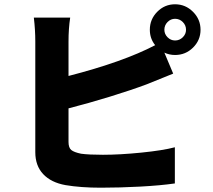

<svg xmlns="http://www.w3.org/2000/svg" viewBox="-20 -824 996 897"><path d="M144.9 -630Q144.9 -684.7 138.1 -741.8H307.9Q300.1 -690 300.1 -630V-469.1Q556.5 -535.2 704.9 -612.9Q680 -643.8 680 -685Q680 -734 714.7 -769Q749.3 -804 797.9 -804Q846.6 -804 881.7 -768.8Q916.9 -733.7 916.9 -685Q916.9 -636.4 881.9 -601.7Q846.9 -567.1 797.9 -567.1Q771 -567.1 747.9 -578.1L789.1 -480.1Q681.1 -436.1 665.1 -430Q595.2 -403.8 493.8 -372.5Q392.4 -341.3 300.1 -317.8V-160.9Q300.1 -133.9 313 -123.2Q326 -112.6 359 -105.8Q394.9 -100.9 460.9 -100.9Q539.4 -100.9 640.1 -111Q740.8 -121.1 796.9 -136V33Q730.8 42.6 634.6 47.8Q538.4 52.9 451 52.9Q357.2 52.9 285.9 40.8Q218.8 28.8 181.8 -10.5Q144.9 -49.7 144.9 -112.9ZM797.9 -736.2Q777.7 -736.2 762.8 -721.1Q747.9 -706 747.9 -685Q747.9 -664.8 762.8 -649.9Q777.7 -634.9 797.9 -634.9Q818.9 -634.9 834 -649.9Q849.1 -664.8 849.1 -685Q849.1 -706 834 -721.1Q818.9 -736.2 797.9 -736.2Z"/></svg>

Font: Karasuma Gothic
Style: Black
Weight: 900
Designer: Rasmus Andersson / Ryoko Nishizuka
Foundry: Genbu
Version: Version 1.00